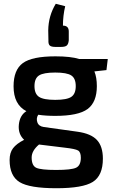

<svg xmlns="http://www.w3.org/2000/svg" viewBox="-20 -803 608 1019"><path d="M274 -554Q252 -554 244 -561.5Q236 -569 237 -589L236 -642Q237 -719 276 -783L326 -770Q314 -719 314 -667Q345 -667 345 -636V-589Q343 -569 334.5 -561.5Q326 -554 304 -554ZM552 -490 545 -431 481 -424Q494 -392 494 -346Q494 -261 445 -224.5Q396 -188 273 -188Q222 -188 183 -194Q171 -176 178 -154.5Q185 -133 212 -129L391 -104Q463 -94 494.5 -60Q526 -26 526 39Q526 129 472.5 162.5Q419 196 279 196Q137 196 84 163.5Q31 131 31 46Q31 8 49 -16Q67 -40 108 -61Q75 -92 80 -141.5Q85 -191 120 -213Q52 -248 52 -345Q52 -432 101 -468Q150 -504 274 -504Q355 -504 400 -490ZM187 -289Q211 -273 273 -273Q335 -273 358.5 -289Q382 -305 382 -346Q382 -387 358.5 -402.5Q335 -418 273 -418Q211 -418 187 -402.5Q163 -387 163 -346Q163 -305 187 -289ZM409 34Q409 4 394 -4.5Q379 -13 326 -19L187 -36Q148 -3 148 33Q148 76 172.5 87.5Q197 99 278 99Q359 99 384 87Q409 75 409 34Z"/></svg>

Font: Exo 2 Semi Bold
Style: Regular
Weight: 600
Designer: Natanael Gama
Version: Version 1.001;PS 001.001;hotconv 1.0.88;makeotf.lib2.5.64775